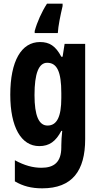

<svg xmlns="http://www.w3.org/2000/svg" viewBox="-20 -786 540 1046"><path d="M321 -753V-766H236C207 -721 182 -665 169 -617V-606H295C297 -644 309 -702 321 -753ZM198 -557C96 -557 36 -453 36 -270C36 -94 95 10 194 10C249 10 284 -16 314 -73H319C316 -48 314 -15 314 7V16C314 98 274 128 206 128C160 128 114 116 61 87V202C105 228 151 240 210 240C374 240 444 144 444 -28V-547H332L321 -477H314C283 -536 249 -557 198 -557ZM237 -444C291 -444 314 -395 314 -279V-252C314 -150 290 -102 239 -102C192 -102 168 -155 168 -268C168 -386 191 -444 237 -444Z"/></svg>

Font: Noto Sans Myanmar UI ExtraCondensed
Style: Bold
Weight: 700
Width: 2
Designer: Monotype Design Team
Foundry: Monotype Imaging Inc.
Version: Version 2.103